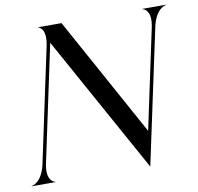

<svg xmlns="http://www.w3.org/2000/svg" viewBox="-113 -869 992 963"><g transform="rotate(-10 383.0 -387.0)"><path d="M-27.5 0H94V-1.5C91 -1.5 44 -11.5 63 -100L189 -693L575.5 6L722 -680C741 -768.5 788.5 -778.5 795 -778.5V-780H673V-778.5C676.5 -778.5 723 -768.5 704 -680L596 -172.5L262 -780H142.5V-778.5C145.5 -778.5 187 -768.5 168.5 -680L45 -100C26 -11.5 -21.5 -1.5 -27.5 -1.5Z"/></g></svg>

Font: Beautique Display Thin
Style: Bold
Weight: 500
Italic angle: -12°
Designer: Nhat-Quang Ngo
Version: Version 1.100;Glyphs 3.2.3 (3260)